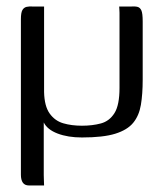

<svg xmlns="http://www.w3.org/2000/svg" viewBox="-20 -419 511 588"><path d="M231 2Q188 2 156.5 -10Q125 -22 114 -44Q114 -13 114 3Q114 19 114 36Q114 53 114 83Q114 90 114 99Q114 108 114 117Q114 126 114.5 134.5Q115 143 115 149Q103 149 91.5 149Q80 149 69 149Q56 149 50 140.5Q44 132 44 116Q44 29 44 -46.5Q44 -122 44 -197.5Q44 -273 44 -360Q44 -380 48.5 -388Q53 -396 61.5 -398Q70 -400 82 -399Q82 -399 87 -399Q92 -399 98.5 -399Q105 -399 110 -399Q115 -399 115 -399Q115 -397 115 -393.5Q115 -390 115 -385Q115 -323 115 -261.5Q115 -200 115 -137Q116 -94 132 -71.5Q148 -49 173.5 -41.5Q199 -34 231 -34Q263 -34 289 -41Q315 -48 330.5 -72.5Q346 -97 346 -150Q346 -208 346 -265Q346 -322 346 -380Q346 -386 345.5 -391Q345 -396 345 -399Q346 -399 351 -399Q356 -399 362 -399Q368 -399 373 -399Q378 -399 379 -399Q393 -400 401 -398Q409 -396 413 -387Q417 -378 417 -353V-175Q417 -131 411.5 -98Q406 -65 388 -43Q370 -21 333 -9.5Q296 2 231 2Z"/></svg>

Font: Genos
Style: Regular
Weight: 400
Designer: Robert E. Leuschke
Foundry: Robert E. Leuschke
Version: Version 1.010